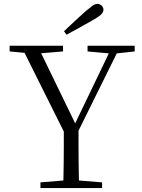

<svg xmlns="http://www.w3.org/2000/svg" viewBox="-20 -958 724 978"><path d="M306 -799Q335 -826 362 -851.5Q389 -877 415 -900Q439 -920 451.5 -929Q464 -938 476 -938Q489 -938 498 -929Q507 -920 507 -908Q507 -896 495.5 -884.5Q484 -873 454 -856Q421 -837 387 -818.5Q353 -800 319 -781ZM186 0V-29L331 -41H354L500 -29V0ZM302 0Q303 -38 303.5 -69.5Q304 -101 304.5 -134.5Q305 -168 305 -212Q305 -256 305 -319H380Q380 -256 380 -212Q380 -168 380.5 -135Q381 -102 381.5 -70Q382 -38 383 0ZM320 -258 87 -725H171L376 -303H351L356 -315L553 -725H594L363 -258ZM29 -696V-725H301V-696L169 -685H146ZM426 -696V-725H666V-696L565 -685H546Z"/></svg>

Font: Noto Serif KR ExtraLight Light
Style: Regular
Weight: 300
Version: Version 2.003-H1;hotconv 1.1.1;makeotfexe 2.6.0